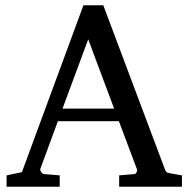

<svg xmlns="http://www.w3.org/2000/svg" viewBox="-20 -707 714 727"><path d="M668.9 0H431.2V-43L488.8 -47.9Q493.7 -47.9 497.1 -54.7Q500.5 -61.5 499 -64.9L430.2 -248H199.2L132.8 -67.9Q130.9 -62 136.5 -54.9Q142.1 -47.9 147 -47.9L206.1 -43V0H4.9V-43L63 -55.2L295.9 -687H371.1L603 -69.8Q606.9 -59.6 609.9 -56.2Q612.8 -52.7 624 -50.8L668.9 -43ZM412.1 -295.9 314 -558.1 216.8 -295.9Z"/></svg>

Font: Charis
Style: Regular
Weight: 400
Designer: Walt Agee, Miriam Martin, Annie Olsen, Victor Gaultney, Lorna Priest, Alan Ward, Bob Hallissy, Martin Hosken, Sharon Cor
Foundry: SIL Global
Version: Version 7.000